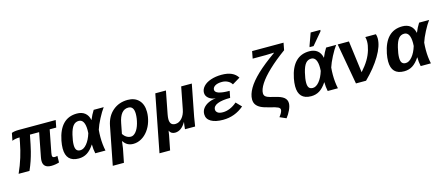

<svg xmlns="http://www.w3.org/2000/svg" viewBox="-57 -1474 5565 2394"><g transform="rotate(-15 2726.0 -276.5)"><path d="M528.8 -435.5 473.1 -147.9Q469.2 -128.4 469.2 -116.7Q469.2 -99.6 477.1 -92.8Q484.9 -85.9 502 -85.9Q517.6 -85.9 536.1 -91.3L534.2 -6.3Q483.9 9.8 432.1 9.8Q328.1 9.8 328.1 -81.5Q328.1 -100.6 333.5 -129.4L392.6 -435.5H273.9Q246.6 -293.5 230.5 -230.5Q214.4 -167.5 196.3 -114.3Q178.2 -61 151.4 0H11.2Q54.7 -97.2 82.5 -188Q110.4 -278.8 127.9 -371.1L140.1 -435.5Q112.3 -435.5 85.7 -430.7Q59.1 -425.8 43 -417.5L62 -514.2Q96.2 -528.3 153.3 -528.3H631.3L613.3 -435.5Z M986.3 -115.7Q942.4 -49.3 894.8 -19.8Q847.2 9.8 786.6 9.8Q623 9.8 623 -161.6Q623 -206.1 633.8 -261.7Q688.5 -538.1 905.8 -538.1Q969.2 -538.1 1009.3 -506.1Q1049.3 -474.1 1061.5 -413.6H1063Q1087.9 -475.6 1121.6 -528.3H1251Q1216.3 -481.9 1176.5 -405.3Q1136.7 -328.6 1118.7 -271.5Q1114.3 -224.1 1114.3 -178.2Q1114.3 -83 1132.3 0H1000.5Q988.3 -55.7 988.3 -115.7ZM767.1 -169.4Q767.1 -125 783 -104.7Q798.8 -84.5 832 -84.5Q875 -84.5 915.8 -133.5Q956.5 -182.6 981.4 -264.6L982.9 -304.2Q982.9 -372.6 963.1 -408Q943.4 -443.4 905.3 -443.4Q861.3 -443.4 833 -409.2Q804.7 -375 785.9 -297.6Q767.1 -220.2 767.1 -169.4Z M1490.7 9.8Q1408.7 9.8 1366.7 -57.1H1361.3L1350.1 28.8L1314.9 207.5H1170.9L1266.6 -283.7Q1289.6 -402.8 1368.9 -470.7Q1448.2 -538.6 1561.5 -538.6Q1652.3 -538.6 1704.8 -483.9Q1757.3 -429.2 1757.3 -331.5Q1757.3 -270.5 1738 -207.8Q1718.8 -145 1681.4 -95.2Q1644 -45.4 1594.5 -17.8Q1544.9 9.8 1490.7 9.8ZM1616.2 -344.2Q1616.2 -443.8 1544.4 -443.8Q1440.9 -443.8 1409.7 -279.3L1383.8 -146.5Q1402.3 -117.7 1429 -101.3Q1455.6 -85 1484.9 -85Q1519 -85 1549.8 -121.6Q1580.6 -158.2 1598.4 -222.2Q1616.2 -286.1 1616.2 -344.2Z M2158.7 0Q2163.1 -54.7 2169.9 -89.8H2168.5Q2111.3 9.8 2028.8 9.8Q2003.4 9.8 1984.6 -2Q1965.8 -13.7 1958.5 -34.2H1956.5L1947.3 22L1911.1 207.5H1773.9L1917 -528.3H2054.2L1997.1 -232.9Q1990.7 -198.2 1990.7 -174.8Q1990.7 -94.2 2060.1 -94.2Q2108.4 -94.2 2146 -136Q2183.6 -177.7 2196.3 -246.1L2251 -528.3H2388.2L2308.6 -118.2Q2291 -17.1 2289.6 0Z M2672.9 -82Q2717.8 -82 2764.6 -101.8Q2811.5 -121.6 2853.5 -158.7L2919.9 -90.3Q2802.2 9.8 2650.4 9.8Q2550.3 9.8 2494.4 -23.4Q2438.5 -56.6 2438.5 -117.7Q2438.5 -161.6 2463.6 -194.3Q2488.8 -227.1 2532.2 -247.8Q2575.7 -268.6 2626 -272.5L2626.5 -273.4Q2574.2 -278.3 2539.3 -307.1Q2504.4 -335.9 2504.4 -377.4Q2504.4 -421.4 2538.3 -458.7Q2572.3 -496.1 2634.5 -517.1Q2696.8 -538.1 2774.4 -538.1Q2925.3 -538.1 2981 -445.8L2880.9 -385.7Q2863.3 -416 2829.8 -433.3Q2796.4 -450.7 2755.4 -450.7Q2699.2 -450.7 2667 -431.2Q2634.8 -411.6 2634.8 -380.9Q2634.8 -318.4 2820.8 -318.4L2803.7 -231.9Q2698.2 -231.9 2640.6 -208.7Q2583 -185.5 2582.5 -139.6Q2582.5 -115.7 2604 -98.9Q2625.5 -82 2672.9 -82Z M3212.9 -181.2Q3212.9 -161.1 3222.4 -148.2Q3231.9 -135.3 3253.2 -125.5Q3274.4 -115.7 3343.3 -99.6Q3425.3 -81.1 3460 -52.5Q3494.6 -23.9 3494.6 21Q3494.6 59.1 3470.9 109.1Q3447.3 159.2 3417.5 195.8L3335 159.7Q3371.1 114.3 3377 84L3377.9 74.2Q3377.9 53.2 3353 40.5Q3328.1 27.8 3249 9.3Q3174.8 -8.3 3137.5 -27.8Q3100.1 -47.4 3081.3 -75Q3062.5 -102.5 3062.5 -142.1Q3062.5 -206.5 3106.2 -282.2Q3149.9 -357.9 3240 -443.4Q3330.1 -528.8 3476.1 -631.8L3476.6 -635.3L3370.1 -631.8H3201.7L3219.2 -724.6H3625L3607.4 -631.8Q3481.4 -540.5 3392.1 -455.8Q3302.7 -371.1 3257.8 -301.3Q3212.9 -231.4 3212.9 -181.2Z M3986.8 -115.7Q3942.9 -49.3 3895.3 -19.8Q3847.7 9.8 3787.1 9.8Q3623.5 9.8 3623.5 -161.6Q3623.5 -206.1 3634.3 -261.7Q3689 -538.1 3906.2 -538.1Q3969.7 -538.1 4009.8 -506.1Q4049.8 -474.1 4062 -413.6H4063.5Q4088.4 -475.6 4122.1 -528.3H4251.5Q4216.8 -481.9 4177 -405.3Q4137.2 -328.6 4119.1 -271.5Q4114.7 -224.1 4114.7 -178.2Q4114.7 -83 4132.8 0H4001Q3988.8 -55.7 3988.8 -115.7ZM3767.6 -169.4Q3767.6 -125 3783.4 -104.7Q3799.3 -84.5 3832.5 -84.5Q3875.5 -84.5 3916.3 -133.5Q3957 -182.6 3981.9 -264.6L3983.4 -304.2Q3983.4 -372.6 3963.6 -408Q3943.8 -443.4 3905.8 -443.4Q3861.8 -443.4 3833.5 -409.2Q3805.2 -375 3786.4 -297.6Q3767.6 -220.2 3767.6 -169.4ZM3924.3 -586.4 3927.7 -602.5 3984.4 -759.8H4109.9L4106.4 -741.7L3975.6 -586.4Z M4496.1 0H4365.7L4271.5 -528.3H4416.5L4470.2 -116.7Q4528.3 -181.6 4563.5 -240Q4598.6 -298.3 4616.9 -360.1Q4635.3 -421.9 4635.3 -469.2Q4635.3 -501 4627.9 -528.3H4764.6Q4773.4 -501 4773.4 -472.7Q4773.4 -376 4698 -250Q4622.6 -124 4496.1 0Z M5187 -115.7Q5143.1 -49.3 5095.5 -19.8Q5047.9 9.8 4987.3 9.8Q4823.7 9.8 4823.7 -161.6Q4823.7 -206.1 4834.5 -261.7Q4889.2 -538.1 5106.4 -538.1Q5169.9 -538.1 5210 -506.1Q5250 -474.1 5262.2 -413.6H5263.7Q5288.6 -475.6 5322.3 -528.3H5451.7Q5417 -481.9 5377.2 -405.3Q5337.4 -328.6 5319.3 -271.5Q5314.9 -224.1 5314.9 -178.2Q5314.9 -83 5333 0H5201.2Q5189 -55.7 5189 -115.7ZM4967.8 -169.4Q4967.8 -125 4983.6 -104.7Q4999.5 -84.5 5032.7 -84.5Q5075.7 -84.5 5116.5 -133.5Q5157.2 -182.6 5182.1 -264.6L5183.6 -304.2Q5183.6 -372.6 5163.8 -408Q5144 -443.4 5106 -443.4Q5062 -443.4 5033.7 -409.2Q5005.4 -375 4986.6 -297.6Q4967.8 -220.2 4967.8 -169.4Z"/></g></svg>

Font: Cousine
Style: Bold Italic
Weight: 700
Italic angle: -12°
Monospace: yes
Designer: Steve Matteson
Foundry: Ascender Corporation
Version: Version 1.20